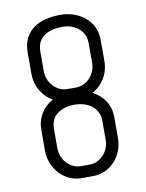

<svg xmlns="http://www.w3.org/2000/svg" viewBox="-78 -711 588 775"><g transform="rotate(-10 216.5 -323.0)"><path d="M201 -39H233Q268 -39 292 -65Q316 -91 316 -128V-204Q316 -225 307.5 -241Q299 -257 285 -267.5Q271 -278 253 -283Q235 -288 215 -288Q176 -288 147 -268Q118 -248 118 -204V-128Q118 -91 142 -65Q166 -39 201 -39ZM201 -355H233Q268 -355 292 -381Q316 -407 316 -444V-522Q316 -562 288 -584Q260 -606 222 -606Q201 -606 182.5 -601.5Q164 -597 149.5 -587.5Q135 -578 126.5 -562Q118 -546 118 -522V-444Q118 -407 142 -381Q166 -355 201 -355ZM134 -323Q104 -340 85.5 -371.5Q67 -403 67 -441V-527Q67 -563 80 -587.5Q93 -612 114.5 -627Q136 -642 164.5 -648.5Q193 -655 224 -655Q252 -655 278 -646Q304 -637 323.5 -620.5Q343 -604 354.5 -580.5Q366 -557 366 -527V-441Q366 -402 347 -370.5Q328 -339 297 -322Q328 -306 347 -277.5Q366 -249 366 -210V-125Q366 -98 356.5 -73.5Q347 -49 330 -30.5Q313 -12 290 -1.5Q267 9 241 9H193Q167 9 144 -1.5Q121 -12 104 -30.5Q87 -49 77 -73.5Q67 -98 67 -125V-210Q67 -248 85.5 -278Q104 -308 134 -323Z"/></g></svg>

Font: Marvel
Style: Regular
Weight: 400
Designer: Carolina Trebol
Foundry: Carolina Trebol
Version: Version 1.001